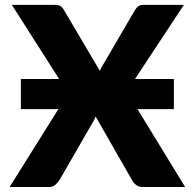

<svg xmlns="http://www.w3.org/2000/svg" viewBox="-20 -748 780 768"><path d="M720.5 0H551.5Q535 0 524.8 -8Q514.5 -16 508.5 -27L362.5 -282Q358.5 -271 353.5 -263L217.5 -27Q210.5 -17 201 -8.5Q191.5 0 176.5 0H18.5L213.5 -311.5H63.5V-432H216.5L27.5 -728.5H196.5Q213 -728.5 220.8 -724.2Q228.5 -720 234.5 -710L379.5 -464.5Q382 -471 385.2 -477Q388.5 -483 392.5 -489.5L519.5 -707.5Q526.5 -718.5 534.2 -723.5Q542 -728.5 553.5 -728.5H715.5L520 -432H675.5V-311.5H530Z"/></svg>

Font: Lato ExtraBold
Style: Regular
Weight: 800
Designer: Lukasz Dziedzic with Adam Twardoch and Botio Nikoltchev
Foundry: tyPoland Lukasz Dziedzic
Version: Version 2.015; 2015-08-06; http://www.latofonts.com/